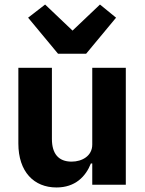

<svg xmlns="http://www.w3.org/2000/svg" viewBox="-20 -815 640 847"><path d="M387 0H535V-516H387V-177C387 -127 342 -102 296 -102C238 -102 209 -137 209 -202V-516H61V-182C61 -57 130 12 229 12C312 12 358 -36 381 -94H387ZM360 -578 492 -737 421 -795 300 -680 179 -795 104 -737 236 -578Z"/></svg>

Font: IBM Plex Mono
Style: Bold
Weight: 700
Monospace: yes
Designer: Mike Abbink, Paul van der Laan, Pieter van Rosmalen
Foundry: Bold Monday
Version: Version 2.004